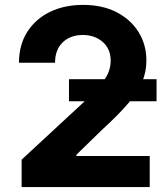

<svg xmlns="http://www.w3.org/2000/svg" viewBox="-20 -757 678 777"><path d="M67.5 0V-110.8L326.3 -350.5Q375 -397.4 401.3 -432.9Q427.6 -468.4 427.9 -511.7Q427.6 -559.7 395.4 -587.5Q363.3 -615.4 315 -615.4Q264.9 -615.4 233.8 -585.6Q202.8 -555.8 202.8 -503.2H56.8Q56.8 -574.6 89.8 -627.1Q122.9 -679.7 181.5 -708.5Q240.1 -737.2 316.1 -737.2Q394.5 -737.2 451.9 -707.6Q509.2 -677.9 540.7 -627.3Q572.1 -576.7 572.4 -513.5Q572.8 -467 555.2 -425.6Q537.6 -384.2 498.9 -338.8Q460.2 -293.3 396 -234.7L289.1 -130.7V-125.7H585.9V0ZM259.2 -347.3V-436.4H613.6V-347.3Z"/></svg>

Font: Inter UI
Style: Bold
Weight: 700
Designer: Rasmus Andersson
Foundry: rsms
Version: 3.2;8d6f07862